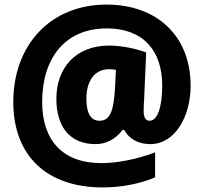

<svg xmlns="http://www.w3.org/2000/svg" viewBox="-20 -743 889 838"><path d="M812 -369C812 -586 665 -723 445 -723C199 -723 38 -545 38 -298C38 -66 181 75 428 75C512 75 591 59 657 31V-78C582 -49 492 -31 423 -31C251 -31 164 -133 164 -298C164 -488 263 -619 446 -619C607 -619 688 -520 688 -370C688 -274 667 -216 633 -216C617 -216 607 -228 607 -258C607 -276 608 -297 609 -308L618 -514C576 -530 513 -544 456 -544C309 -544 226 -445 226 -312C226 -191 284 -114 397 -114C447 -114 486 -138 515 -176H522C544 -135 586 -114 636 -114C745 -114 812 -236 812 -369ZM357 -312C357 -386 390 -441 457 -441C467 -441 475 -440 486 -438L482 -359C476 -255 459 -216 414 -216C379 -216 357 -245 357 -312Z"/></svg>

Font: Noto Sans Devanagari UI SemiCondensed Black
Style: Regular
Weight: 900
Width: 4
Designer: Jelle Bosma - Monotype Design Team
Foundry: Monotype Imaging Inc.
Version: Version 2.004